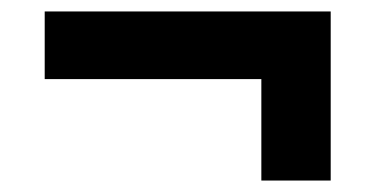

<svg xmlns="http://www.w3.org/2000/svg" viewBox="-20 -400 670 335"><path d="M557 -85H436V-262H58V-380H557Z"/></svg>

Font: IBM Plex Sans JP
Style: Bold
Weight: 700
Designer: Mike Abbink; Paul van der Laan; Pieter van Rosmalen; Wujin Sim; Yejin Wi; Jinhee Kim; Boomi Park; Yona Kim; Kichan Ma
Foundry: Sandoll Inc.
Version: Version 1.001